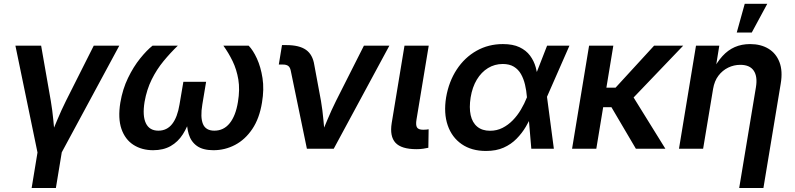

<svg xmlns="http://www.w3.org/2000/svg" viewBox="-20 -773 4130 998"><path d="M176.3 26.4 60.1 -535.6H193.8L244.1 -248.5Q252.4 -199.2 257.1 -149.9Q261.7 -100.6 266.6 -49.8H235.8Q257.3 -100.6 277.8 -149.9Q298.3 -199.2 322.8 -248.5L467.3 -535.6H600.1L296.9 26.4ZM144.5 204.1 178.7 -3.4H304.7L270.5 204.1Z M775.9 7.8Q717.3 7.8 673.8 -20Q630.4 -47.9 611.3 -102.8Q592.3 -157.7 605.5 -239.7Q617.2 -309.6 645.5 -367.9Q673.8 -426.3 708.5 -469.2Q743.2 -512.2 772.9 -535.6H904.3Q865.7 -498.5 830.1 -455.3Q794.4 -412.1 768.6 -359.9Q742.7 -307.6 731.4 -243.2Q719.7 -170.9 738.3 -132.3Q756.8 -93.8 803.2 -93.8Q847.7 -93.8 875 -128.7Q902.3 -163.6 913.1 -230L933.1 -347.7H1051.3L1031.7 -230Q1020.5 -163.6 1034.9 -128.7Q1049.3 -93.8 1094.2 -93.8Q1142.6 -93.8 1173.8 -132.3Q1205.1 -170.9 1216.8 -243.2Q1227.5 -307.6 1218.8 -359.9Q1210 -412.1 1189 -455.3Q1168 -498.5 1141.1 -535.6H1272.5Q1295.4 -512.2 1315.4 -468.8Q1335.4 -425.3 1344.5 -367.2Q1353.5 -309.1 1341.8 -239.7Q1328.6 -157.7 1291.5 -102.5Q1254.4 -47.4 1201.9 -19.8Q1149.4 7.8 1089.4 7.8Q1034.7 7.8 1003.7 -14.4Q972.7 -36.6 960.9 -75.9Q949.2 -115.2 950.7 -166H970.7Q955.6 -114.3 930.4 -75Q905.3 -35.6 867.2 -13.9Q829.1 7.8 775.9 7.8Z M1575.2 0 1491.2 -406.2Q1487.8 -422.9 1478.3 -430.2Q1468.8 -437.5 1450.2 -437.5H1429.2L1445.8 -538.6H1468.8Q1535.6 -538.6 1570.6 -513.9Q1605.5 -489.3 1613.8 -435.1L1648.4 -248.5Q1656.7 -199.2 1661.1 -149.7Q1665.5 -100.1 1670.4 -49.8H1639.6Q1661.1 -100.6 1681.6 -149.9Q1702.1 -199.2 1726.6 -248.5L1871.6 -535.6H2003.9L1714.8 0Z M2145 2.4Q2066.4 2.4 2035.6 -31Q2004.9 -64.5 2016.1 -133.8L2082.5 -535.6H2208.5L2145 -151.9Q2140.1 -123 2147.5 -110.8Q2154.8 -98.6 2180.2 -98.6Q2189.9 -98.6 2196.5 -99.4Q2203.1 -100.1 2208 -101.1L2206.5 -4.9Q2195.8 -2.4 2179.7 0Q2163.6 2.4 2145 2.4Z M2505.9 11.7Q2431.2 11.7 2379.9 -23.7Q2328.6 -59.1 2307.1 -121.8Q2285.6 -184.6 2298.8 -266.6Q2313 -349.1 2354 -411.6Q2395 -474.1 2456.8 -509Q2518.6 -543.9 2594.2 -543.9Q2646 -543.9 2680.4 -527.6Q2714.8 -511.2 2735.1 -483.9Q2755.4 -456.5 2764.6 -423.6Q2773.9 -390.6 2776.9 -357.4H2814L2822.8 -272.9L2858.9 0H2741.7L2718.8 -269.5Q2716.3 -302.2 2709 -333Q2701.7 -363.8 2688 -387.9Q2674.3 -412.1 2651.1 -426.3Q2627.9 -440.4 2593.3 -440.4Q2551.3 -440.4 2516.6 -419.2Q2481.9 -397.9 2458.5 -359.1Q2435.1 -320.3 2426.3 -266.6Q2418 -213.4 2426.5 -174.6Q2435.1 -135.7 2460.7 -114.5Q2486.3 -93.3 2527.3 -93.3Q2562.5 -93.3 2591.8 -108.2Q2621.1 -123 2645.3 -147.7Q2669.4 -172.4 2687.7 -203.4Q2706.1 -234.4 2718.8 -266.6L2823.7 -535.6H2939.9L2821.8 -266.6L2784.7 -182.1H2748.5Q2733.4 -148.9 2713.4 -114.7Q2693.4 -80.6 2665 -51.8Q2636.7 -22.9 2597.9 -5.6Q2559.1 11.7 2505.9 11.7Z M3168 -535.6 3079.6 0H2953.6L3042 -535.6ZM3531.2 -535.6 3225.1 -215.8H3081.5L3095.7 -317.4H3179.7L3379.9 -535.6ZM3285.2 0 3155.3 -220.7 3256.3 -293.9 3438.5 0Z M3686.5 -310.5 3634.8 0H3509.3L3597.7 -535.6H3718.8L3697.3 -402.3L3682.6 -402.8Q3706.5 -449.7 3735.1 -481.2Q3763.7 -512.7 3799.3 -528.3Q3835 -543.9 3878.9 -543.9Q3934.6 -543.9 3974.4 -519.8Q4014.2 -495.6 4031.7 -449.7Q4049.3 -403.8 4038.1 -337.9L3948.2 204.1H3822.3L3909.2 -319.3Q3918.5 -375 3897.9 -405.5Q3877.4 -436 3828.1 -436Q3794.9 -436 3765.1 -421.6Q3735.4 -407.2 3714.4 -379.6Q3693.4 -352.1 3686.5 -310.5ZM3809.6 -604 3851.1 -753.4H3968.3L3887.7 -604Z"/></svg>

Font: Inter 20pt SemiBold
Style: Italic
Weight: 600
Italic angle: -9.3988°
Version: Version 4.001;git-66647c0bb